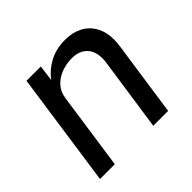

<svg xmlns="http://www.w3.org/2000/svg" viewBox="-134 -681 830 830"><g transform="rotate(-45 281.0 -266.0)"><path d="M115 -525H202.5L193 -452Q220.5 -488.5 262 -510.5Q303.5 -532.5 359.5 -532.5Q402.5 -532.5 436.5 -515.2Q470.5 -498 489.8 -464Q509 -430 509 -382Q509 -364.5 506 -345L456 0H365L414 -336Q416 -348 416 -361.5Q416 -406.5 391 -431Q366 -455.5 323 -455.5Q288.5 -455.5 257.8 -444Q227 -432.5 206.2 -409.2Q185.5 -386 181 -353L130 0H39.5Z"/></g></svg>

Font: 1883 Sans
Style: Italic
Weight: 400
Italic angle: -8°
Designer: 1883 Sans project is a fork of Public Sans.
Version: Version 1.009